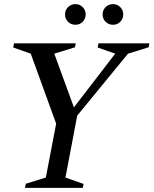

<svg xmlns="http://www.w3.org/2000/svg" viewBox="-20 -910 744 930"><path d="M101 0 105 -20 202 -50 252 -311 129 -650 44 -680 48 -700H347L343 -681L243 -650L338 -390L538 -650L453 -680L457 -700H704L700 -681L600 -650L354 -350L297 -50L385 -19L381 0ZM528 -790Q506 -790 491.5 -804.5Q477 -819 477 -840Q477 -861 491.5 -875.5Q506 -890 528 -890Q548 -890 562.5 -875.5Q577 -861 577 -840Q577 -819 562.5 -804.5Q548 -790 528 -790ZM346 -790Q324 -790 309.5 -804.5Q295 -819 295 -840Q295 -861 309.5 -875.5Q324 -890 346 -890Q366 -890 380.5 -875.5Q395 -861 395 -840Q395 -819 380.5 -804.5Q366 -790 346 -790Z"/></svg>

Font: Wittgenstein-Italic Regular
Style: Italic
Weight: 400
Italic angle: -11°
Designer: Jörg Drees
Foundry: Jörg Drees
Version: Version 1.000; ttfautohint (v1.8.4.7-5d5b)